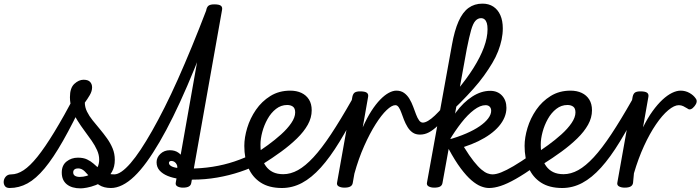

<svg xmlns="http://www.w3.org/2000/svg" viewBox="-202 -1018 3855 1057"><path d="M-149 17Q-168 17 -175.5 5.5Q-183 -6 -181.5 -20.5Q-180 -35 -169.5 -46.5Q-159 -58 -140 -58Q-107 -58 -72 -81Q-37 -104 4 -155Q45 -206 96.5 -290.5Q148 -375 214 -499L264 -476Q199 -338 145 -243Q91 -148 43.5 -91Q-4 -34 -50.5 -8.5Q-97 17 -149 17ZM242 19Q193 19 165.5 -3.5Q138 -26 138 -68Q138 -108 164.5 -129Q191 -150 227 -150Q257 -150 277 -140.5Q297 -131 312.5 -117.5Q328 -104 343 -90.5Q358 -77 378 -67.5Q398 -58 427 -58Q441 -58 448 -46.5Q455 -35 453.5 -20.5Q452 -6 441.5 5.5Q431 17 409 17Q370 17 344 0.5Q318 -16 299.5 -37Q281 -58 264.5 -74.5Q248 -91 228 -91Q216 -91 208.5 -85.5Q201 -80 201 -69Q201 -56 211 -50Q221 -44 237 -44Q256 -44 274.5 -49.5Q293 -55 309 -66.5Q325 -78 334.5 -96.5Q344 -115 344 -140Q344 -165 332.5 -191Q321 -217 302.5 -243.5Q284 -270 263.5 -297.5Q243 -325 224.5 -354.5Q206 -384 194.5 -416Q183 -448 183 -483Q183 -534 207.5 -556.5Q232 -579 258 -579Q283 -579 294 -567Q305 -555 305 -537Q305 -516 292 -494Q279 -472 265 -453Q265 -428 277 -403.5Q289 -379 308 -355.5Q327 -332 347.5 -307.5Q368 -283 387 -256.5Q406 -230 418 -201Q430 -172 430 -138Q430 -100 414.5 -72.5Q399 -45 375 -27Q351 -9 325 1Q299 11 276.5 15Q254 19 242 19Z M409 17Q390 17 383.5 5.5Q377 -6 380.5 -20.5Q384 -35 396 -46.5Q408 -58 427 -58Q445 -58 467.5 -73.5Q490 -89 516.5 -119.5Q543 -150 572.5 -194.5Q602 -239 635 -297Q668 -355 704 -426.5Q740 -498 777.5 -582Q815 -666 854.5 -762Q894 -858 935 -965Q939 -976 949.5 -981Q960 -986 971 -985Q982 -984 989 -979Q996 -974 992 -965Q950 -846 909 -741Q868 -636 828.5 -544.5Q789 -453 751 -376Q713 -299 676.5 -236.5Q640 -174 605.5 -126.5Q571 -79 537.5 -47Q504 -15 471.5 1Q439 17 409 17Z M805 15Q787 15 774.5 8Q762 1 766 -15L934 -965Q938 -982 948 -988Q958 -994 978 -994Q1005 -994 1014.5 -986Q1024 -978 1020 -961L851 -11Q849 2 838 8.5Q827 15 805 15Z M857 -29Q819 -29 784 -33.5Q749 -38 721 -49.5Q693 -61 676.5 -79.5Q660 -98 660 -125Q660 -151 681 -171Q702 -191 733 -191Q761 -191 780 -177.5Q799 -164 808.5 -143.5Q818 -123 815 -99L773 -86Q776 -101 771.5 -111Q767 -121 759 -126.5Q751 -132 742 -132Q735 -132 731.5 -129Q728 -126 728 -121Q728 -111 740.5 -103.5Q753 -96 778 -93Q803 -90 838 -90Q906 -90 969 -100Q1032 -110 1088.5 -129Q1145 -148 1194 -173Q1206 -178 1216.5 -176.5Q1227 -175 1235 -158Q1243 -143 1240.5 -132.5Q1238 -122 1225 -115Q1179 -92 1119.5 -72Q1060 -52 993.5 -40.5Q927 -29 857 -29Z M1204 -171Q1235 -192 1273 -219.5Q1311 -247 1345.5 -278Q1380 -309 1401.5 -340.5Q1423 -372 1423 -399Q1423 -422 1410.5 -431Q1398 -440 1379 -440Q1345 -440 1317.5 -418.5Q1290 -397 1271 -363Q1252 -329 1242 -291.5Q1232 -254 1232 -223Q1232 -185 1239 -155Q1246 -125 1261.5 -103.5Q1277 -82 1300.5 -70.5Q1324 -59 1358 -59Q1372 -59 1378 -47.5Q1384 -36 1383 -21Q1382 -6 1373.5 5.5Q1365 17 1350 17Q1279 17 1233 -13Q1187 -43 1165 -95Q1143 -147 1143 -215Q1143 -261 1159 -314Q1175 -367 1207 -413.5Q1239 -460 1286.5 -489.5Q1334 -519 1396 -519Q1431 -519 1457.5 -506.5Q1484 -494 1499 -470Q1514 -446 1514 -411Q1514 -370 1492.5 -331.5Q1471 -293 1433 -256Q1395 -219 1346.5 -183.5Q1298 -148 1242 -113Z M1350 17Q1340 17 1336 5.5Q1332 -6 1333 -21Q1334 -36 1340 -47.5Q1346 -59 1357 -59Q1398 -59 1438.5 -81.5Q1479 -104 1523.5 -152Q1568 -200 1620 -278.5Q1672 -357 1735 -468Q1740 -478 1753 -475Q1766 -472 1776 -463Q1786 -454 1782 -444Q1721 -326 1668 -239Q1615 -152 1564 -95.5Q1513 -39 1460.5 -11Q1408 17 1350 17Z M1694 15Q1675 15 1662.5 8Q1650 1 1654 -15L1738 -486Q1742 -503 1751.5 -509Q1761 -515 1781 -515Q1808 -515 1818 -507Q1828 -499 1824 -482L1795 -317Q1818 -369 1842.5 -407Q1867 -445 1891.5 -470Q1916 -495 1938.5 -507Q1961 -519 1980 -519Q1999 -519 2007 -507Q2015 -495 2014 -479Q2013 -463 2003 -451Q1993 -439 1974 -439Q1955 -439 1926.5 -412Q1898 -385 1866 -334.5Q1834 -284 1803 -214.5Q1772 -145 1749 -62L1740 -11Q1738 2 1727 8.5Q1716 15 1694 15Z M2110 -277Q2086 -277 2069.5 -288.5Q2053 -300 2041.5 -319Q2030 -338 2022 -358.5Q2014 -379 2007.5 -397.5Q2001 -416 1993 -427.5Q1985 -439 1975 -439Q1956 -439 1947.5 -451Q1939 -463 1940 -479Q1941 -495 1951 -507Q1961 -519 1980 -519Q2005 -519 2022.5 -506.5Q2040 -494 2052 -474Q2064 -454 2072.5 -431Q2081 -408 2088.5 -388Q2096 -368 2105 -355.5Q2114 -343 2126 -343Q2138 -343 2155 -353Q2172 -363 2192 -382Q2212 -401 2235 -427Q2241 -434 2248.5 -431Q2256 -428 2262 -419Q2268 -410 2270 -400.5Q2272 -391 2265 -385Q2234 -351 2208.5 -326.5Q2183 -302 2159.5 -289.5Q2136 -277 2110 -277Z M2188 15Q2170 15 2157.5 8Q2145 1 2149 -15L2286 -771Q2300 -850 2322.5 -900.5Q2345 -951 2377.5 -974.5Q2410 -998 2454 -998Q2489 -998 2514 -981.5Q2539 -965 2552.5 -934.5Q2566 -904 2566 -862Q2566 -831 2559.5 -800Q2553 -769 2540.5 -736.5Q2528 -704 2508 -670.5Q2488 -637 2462.5 -601.5Q2437 -566 2404 -529Q2371 -492 2332.5 -453Q2294 -414 2248 -373L2259 -460Q2289 -491 2315 -522Q2341 -553 2363.5 -583.5Q2386 -614 2404.5 -643.5Q2423 -673 2437.5 -701.5Q2452 -730 2462 -757Q2472 -784 2477 -809Q2482 -834 2482 -857Q2482 -878 2478 -891Q2474 -904 2466 -911Q2458 -918 2446 -918Q2429 -918 2415.5 -903.5Q2402 -889 2391.5 -852Q2381 -815 2368 -750L2234 -11Q2232 2 2221.5 8.5Q2211 15 2188 15ZM2490 17Q2469 17 2445 7.5Q2421 -2 2393.5 -25.5Q2366 -49 2334.5 -91Q2303 -133 2268 -198H2256L2266 -249Q2320 -264 2364 -283Q2408 -302 2438.5 -323Q2469 -344 2485.5 -366Q2502 -388 2502 -408Q2502 -422 2494 -430.5Q2486 -439 2471 -439Q2442 -439 2407.5 -413Q2373 -387 2338.5 -343Q2304 -299 2271 -244L2240 -270Q2267 -344 2308 -399.5Q2349 -455 2398 -486.5Q2447 -518 2497 -518Q2537 -518 2561.5 -492Q2586 -466 2586 -424Q2586 -398 2575.5 -372.5Q2565 -347 2545 -323.5Q2525 -300 2496 -279Q2467 -258 2431 -240.5Q2395 -223 2352 -209Q2382 -160 2406 -130Q2430 -100 2448.5 -84.5Q2467 -69 2482 -63.5Q2497 -58 2509 -58Q2525 -58 2531 -46.5Q2537 -35 2534 -20.5Q2531 -6 2520 5.5Q2509 17 2490 17Z M2491 17Q2477 17 2470 5.5Q2463 -6 2464.5 -20.5Q2466 -35 2477 -46.5Q2488 -58 2509 -58Q2529 -58 2557 -69Q2585 -80 2625 -103.5Q2665 -127 2721 -166Q2734 -174 2745 -170Q2756 -166 2761.5 -154.5Q2767 -143 2765 -129Q2763 -115 2749 -105Q2685 -60 2637.5 -33Q2590 -6 2554.5 5.5Q2519 17 2491 17Z M2747 -171Q2778 -192 2816 -219.5Q2854 -247 2888.5 -278Q2923 -309 2944.5 -340.5Q2966 -372 2966 -399Q2966 -422 2953.5 -431Q2941 -440 2922 -440Q2888 -440 2860.5 -418.5Q2833 -397 2814 -363Q2795 -329 2785 -291.5Q2775 -254 2775 -223Q2775 -185 2782 -155Q2789 -125 2804.5 -103.5Q2820 -82 2843.5 -70.5Q2867 -59 2901 -59Q2915 -59 2921 -47.5Q2927 -36 2926 -21Q2925 -6 2916.5 5.5Q2908 17 2893 17Q2822 17 2776 -13Q2730 -43 2708 -95Q2686 -147 2686 -215Q2686 -261 2702 -314Q2718 -367 2750 -413.5Q2782 -460 2829.5 -489.5Q2877 -519 2939 -519Q2974 -519 3000.5 -506.5Q3027 -494 3042 -470Q3057 -446 3057 -411Q3057 -370 3035.5 -331.5Q3014 -293 2976 -256Q2938 -219 2889.5 -183.5Q2841 -148 2785 -113Z M2893 17Q2883 17 2879 5.5Q2875 -6 2876 -21Q2877 -36 2883 -47.5Q2889 -59 2900 -59Q2941 -59 2981.5 -81.5Q3022 -104 3066.5 -152Q3111 -200 3163 -278.5Q3215 -357 3278 -468Q3283 -478 3296 -475Q3309 -472 3319 -463Q3329 -454 3325 -444Q3264 -326 3211 -239Q3158 -152 3107 -95.5Q3056 -39 3003.5 -11Q2951 17 2893 17Z M3237 15Q3218 15 3205.5 8Q3193 1 3197 -15L3281 -486Q3285 -503 3294.5 -509Q3304 -515 3324 -515Q3351 -515 3361 -507Q3371 -499 3367 -482L3338 -317Q3363 -368 3390.5 -406Q3418 -444 3445 -469Q3472 -494 3497.5 -506.5Q3523 -519 3545 -519Q3571 -519 3593.5 -506.5Q3616 -494 3628 -476Q3635 -467 3633 -456Q3631 -445 3622 -434Q3612 -421 3601.5 -417Q3591 -413 3582 -421Q3571 -428 3559.5 -433.5Q3548 -439 3535 -439Q3510 -439 3477 -411.5Q3444 -384 3409.5 -333.5Q3375 -283 3343.5 -214.5Q3312 -146 3288 -64L3283 -11Q3281 2 3270 8.5Q3259 15 3237 15Z"/></svg>

Font: Playwrite DE VA
Style: Regular
Weight: 400
Designer: Veronika Burian, José Scaglione
Foundry: TypeTogether
Version: Version 1.002